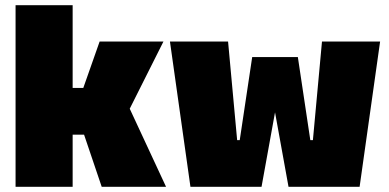

<svg xmlns="http://www.w3.org/2000/svg" viewBox="-20 -720 1500 740"><path d="M40 0V-700H260V-381H301L364 -560H610L480 -301L620 0H372L304 -201H260V0Z M714 0 635 -560H859L894 -180H904L952 -500H1128L1176 -180H1186L1221 -560H1445L1366 0H1092L1040 -287L988 0Z"/></svg>

Font: Tektur Black
Style: Regular
Weight: 900
Designer: Adam Jagosz
Foundry: Adam Jagosz
Version: Version 1.005;gftools[0.9.30]